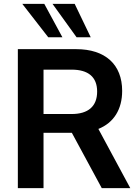

<svg xmlns="http://www.w3.org/2000/svg" viewBox="-20 -973 710 993"><path d="M611.8 -502.9C611.8 -639.2 524.9 -718.8 374 -718.8H72.3V0H205.1V-286.1H351.6L506.3 0H653.8L488.8 -306.2C567.9 -337.9 611.8 -406.7 611.8 -502.9ZM205.1 -612.8H350.6C436 -612.8 482.4 -575.2 482.4 -499.5C482.4 -422.9 436 -383.3 350.6 -383.3H205.1ZM449.2 -780.3 366.2 -953.1H251.5L376 -780.3ZM302.7 -780.3 209 -953.1H95.2L229.5 -780.3Z"/></svg>

Font: Winston SemiBold
Style: Regular
Weight: 600
Designer: Vernon Adams, Kim Jin-seong, David Berlow, Cristiano Sobral
Foundry: The Winston Project Authors
Version: Version 3.004